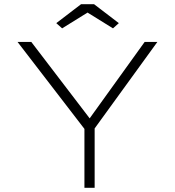

<svg xmlns="http://www.w3.org/2000/svg" viewBox="-20 -901 839 921"><path d="M385 0V-319L394 -271L64 -700H130L418 -323L402 -322L674 -700H735L421 -267L434 -327V0ZM278 -765 250 -790 369 -881H431L550 -790L522 -765L385 -850H415Z"/></svg>

Font: Lexend Giga ExtraLight
Style: Regular
Weight: 250
Version: Version 1.007